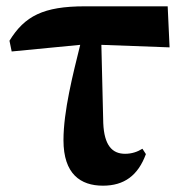

<svg xmlns="http://www.w3.org/2000/svg" viewBox="-20 -571 580 608"><path d="M301 -429 517 -421 511 -551H249C117 -551 58 -520 10 -442L17 -408L234 -429C211 -336 181 -219 181 -127C181 -20 235 17 306 17C373 17 417 -15 442 -83L431 -100C415 -90 397 -84 376 -84C335 -84 310 -111 307 -181Z"/></svg>

Font: Noto Serif CJK JP Black
Style: Regular
Weight: 900
Designer: Ryoko NISHIZUKA 西塚涼子 (kana & ideographs); Frank Grießhammer (Latin, Greek & Cyrillic); Wenlong ZHANG 张文龙 (bopomofo); San
Foundry: Adobe Systems Incorporated
Version: Version 1.001;PS 1.001;hotconv 16.6.54;makeotf.lib2.5.65590